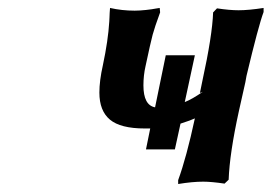

<svg xmlns="http://www.w3.org/2000/svg" viewBox="-20 -457 683 483"><path d="M238.8 -293Q252 -355 254.9 -402.8Q254.9 -405.3 255.4 -412.6Q255.9 -419.9 255.9 -424.8L256.8 -437Q286.6 -430.2 318.8 -430.2Q331.1 -430.2 346.9 -431.9Q362.8 -433.6 372.1 -435.5L381.8 -437L382.8 -425.8Q369.1 -388.7 364 -369.6Q358.9 -350.6 346.2 -291Q340.8 -267.6 340.8 -242.2Q340.8 -192.4 370.1 -187Q374.5 -208 383.5 -252.4Q392.6 -296.9 397 -317.9H470.2L444.8 -200.2Q463.4 -207.5 490.2 -226.1L482.9 -223.1L488.8 -252Q514.2 -368.2 516.1 -425.8L525.9 -436Q557.6 -431.2 580.1 -431.2Q605.5 -431.2 643.1 -437V-426.8Q630.4 -393.1 600.1 -266.1Q600.1 -264.6 597.2 -250L581.1 -178.2Q557.6 -71.3 555.2 -4.9L544.9 4.9Q511.7 0 491.2 0Q463.9 0 428.2 5.9V-3.9Q449.2 -61.5 470.2 -159.2Q461.4 -154.8 434.1 -146Q432.1 -135.7 427 -113.5Q421.9 -91.3 419.9 -81.1H347.2L357.9 -133.8H344.2Q283.2 -133.8 256.6 -156Q230 -178.2 230 -224.1Q230 -253.9 238.8 -293Z"/></svg>

Font: Linear Smooth
Style: Bold Italic
Weight: 700
Designer: Philipp H. Poll, Flanker
Foundry: Philipp H. Poll, reworked by Flanker
Version: Version 1.061 | FøM Fix